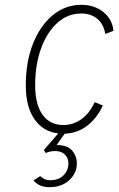

<svg xmlns="http://www.w3.org/2000/svg" viewBox="-20 -543 493 797"><path d="M243 12Q169.5 12 128.2 -41Q87 -94 87 -189Q87 -285.5 116.8 -361Q146.5 -436.5 198.8 -479.8Q251 -523 318 -523Q372 -523 409.2 -492.8Q446.5 -462.5 451 -415L417 -402Q410.5 -442.5 384 -464.8Q357.5 -487 317 -487Q261.5 -487 218.5 -448.5Q175.5 -410 150.8 -342.8Q126 -275.5 126 -189Q126 -109.5 156.5 -66.8Q187 -24 243 -24Q284.5 -24 318.8 -49Q353 -74 373 -119L407 -105Q380 -48 337.8 -18Q295.5 12 243 12ZM185 234Q162 234 145.5 226.2Q129 218.5 119 206L147 188Q153 194 163.2 199.5Q173.5 205 189 205Q224.5 205 244.2 184.2Q264 163.5 264 135Q264 112.5 249.2 98.2Q234.5 84 209 84Q199.5 84 189.8 85.8Q180 87.5 170 92L162 80L231 0H257L215 59Q259.5 59 279.2 81.8Q299 104.5 299 136Q299 175.5 267.5 204.8Q236 234 185 234Z"/></svg>

Font: Overpass Thin
Style: Italic
Weight: 250
Italic angle: -10°
Designer: Delve Withrington, Dave Bailey, Thomas Jockin
Foundry: Delve Fonts LLC
Version: Version 4.000